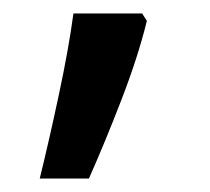

<svg xmlns="http://www.w3.org/2000/svg" viewBox="-20 -136 311 285"><path d="M198 -105Q185 -52 160.5 11.5Q136 75 112 129H39Q53 72 67.5 4Q82 -64 89 -116H191Z"/></svg>

Font: Noto Sans New Tai Lue Medium
Style: Regular
Weight: 500
Version: Version 2.003